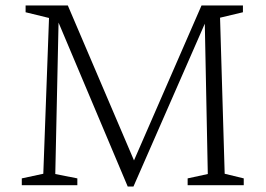

<svg xmlns="http://www.w3.org/2000/svg" viewBox="-20 -680 975 705"><path d="M60 0V-25L139 -42L160 -614L74 -635V-660H229L472 -91L720 -660H872V-635L788 -615L805 -42L875 -25V0H669V-25L743 -41L732 -593L470 5H449L195 -597L183 -41L264 -25V0Z"/></svg>

Font: Spectral ExtraLight
Style: Regular
Weight: 275
Designer: Jean-Baptiste Levee
Foundry: Production Type
Version: Version 2.001